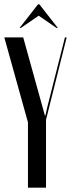

<svg xmlns="http://www.w3.org/2000/svg" viewBox="-22 -873 330 893"><path d="M187 -335H189L198 -375L280 -699H288L192 -316V0H108V-304L-2 -699H86ZM155 -853H161L247 -743H241L158 -800L75 -743H69Z"/></svg>

Font: Moniqa SemBd Narrow Display
Style: Regular
Weight: 600
Width: 4
Designer: Rajesh Rajput
Foundry: Rajesh Rajput
Version: Version 1.000